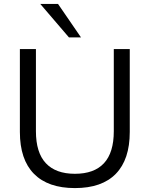

<svg xmlns="http://www.w3.org/2000/svg" viewBox="-20 -957 768 986"><path d="M364.7 8.9Q226.6 8.9 154.3 -64.4Q82.1 -137.8 82.1 -279.5V-705H164.5V-283.1Q164.5 -173.3 215.4 -118.9Q266.3 -64.5 364.7 -64.5Q463.6 -64.5 514 -118.9Q564.4 -173.3 564.4 -283.1V-705H646.4V-279.5Q646.4 -137.8 574.8 -64.4Q503.3 8.9 364.7 8.9ZM334 -765 186.7 -936.9H277.9L395.9 -765Z"/></svg>

Font: Nunito Sans 12pt ExtraLight
Style: Regular
Weight: 200
Designer: Vernon Adams
Foundry: Vernon Adams
Version: Version 3.101;gftools[0.9.27]